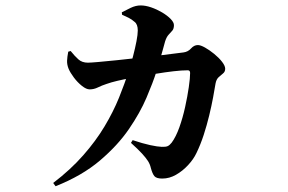

<svg xmlns="http://www.w3.org/2000/svg" viewBox="-20 -611 1040 693"><path d="M419.7 -566.6Q433.6 -574 451.8 -582.7Q470 -591.4 487.6 -591.4Q505.2 -591.4 525.7 -584.4Q546.2 -577.3 565.2 -566.1Q584.1 -554.8 596 -542.6Q607.8 -530.3 607.8 -520.4Q607.8 -507.3 602 -500.5Q596.2 -493.6 588.6 -485.7Q581.1 -477.7 575.9 -461.5Q572.9 -450.5 568.4 -434.2Q563.9 -417.9 557.9 -396.9Q552 -375.9 543.9 -350.3Q531.9 -312.9 508.8 -258.5Q485.7 -204.1 445.3 -145.1Q404.9 -86.1 340.5 -31.4Q276.1 23.3 180.6 61.2L172 49.4Q235.2 1.1 280.6 -50.7Q326.1 -102.4 357.3 -154.7Q388.6 -206.9 409.5 -258.3Q430.4 -309.7 445 -356.3Q453 -380.3 460.3 -408.4Q467.6 -436.4 472.5 -461.6Q477.3 -486.8 477.3 -500.8Q477.3 -523.5 465.7 -532.1Q455.7 -541 444.2 -546.8Q432.6 -552.5 420.5 -557.9ZM452.7 -95.3 458.8 -105.2Q495.2 -93 522 -87.2Q548.9 -81.4 563.8 -81Q578.1 -80.4 585.2 -83.6Q592.3 -86.8 599.6 -96.1Q614.9 -116.6 627.3 -151.2Q639.6 -185.7 648.1 -224.3Q656.6 -262.9 661.4 -296.2Q666.2 -329.5 666.2 -347.5Q666.2 -357.3 657.9 -357.3Q636.6 -357.3 606.3 -353.8Q575.9 -350.3 544.4 -345Q512.9 -339.8 485 -335.1Q470.8 -332.8 448.3 -328.6Q425.9 -324.5 403.4 -319.2Q380.9 -313.9 364.5 -308Q347.5 -302.5 333.2 -295.4Q318.9 -288.4 303.6 -288.4Q291.6 -288.4 275.8 -300.9Q259.9 -313.5 246.7 -331.1Q233.6 -348.7 227.7 -362.5Q221.5 -377.9 222.1 -391.9Q222.7 -405.8 226.3 -424.4L235 -426.9Q249.6 -408.7 262.8 -396.8Q276.1 -384.8 297.2 -384.8Q306.8 -384.8 334.4 -387.2Q361.9 -389.6 401 -393.6Q440.1 -397.7 483.8 -402.6Q527.5 -407.5 568.7 -412.5Q609.9 -417.5 641.8 -421.7Q658.3 -423.7 669.4 -436Q680.5 -448.4 694.2 -448.4Q703.8 -448.4 720.1 -439.3Q736.4 -430.1 753.3 -416.3Q770.3 -402.4 781.5 -387.9Q792.8 -373.3 792.8 -362.9Q792.8 -352 785 -345.9Q777.2 -339.9 768.9 -332.1Q760.6 -324.3 757.9 -309.2Q754.8 -289.1 749.1 -259.1Q743.5 -229.1 735.1 -194.3Q726.7 -159.5 715.3 -124.2Q703.8 -89 689 -58.5Q678.6 -36.4 658.9 -15.1Q639.2 6.2 615.3 19.8Q591.5 33.5 565.6 33.5Q544.6 33.5 537.3 24.8Q530 16.2 524.3 -5.3Q521.3 -18.6 513.9 -30Q506.5 -41.5 492.4 -56.9Q478.4 -72.2 452.7 -95.3Z"/></svg>

Font: Source Han Serif JP VF
Style: Regular
Weight: 250
Designer: Ryoko NISHIZUKA 西塚涼子 (kana & ideographs); Frank Grießhammer (Latin, Greek & Cyrillic); Wenlong ZHANG 张文龙 (bopomofo); San
Foundry: Adobe
Version: Version 2.001;hotconv 1.1.0;makeotfexe 2.6.0